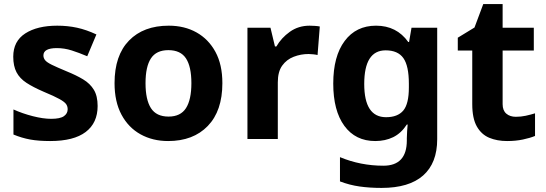

<svg xmlns="http://www.w3.org/2000/svg" viewBox="-20 -682 2677 942"><path d="M459 -162Q459 -79 400.5 -34.5Q342 10 226 10Q169 10 128 2.5Q87 -5 46 -22V-145Q90 -125 141 -112Q192 -99 231 -99Q275 -99 293.5 -112Q312 -125 312 -146Q312 -160 304.5 -171Q297 -182 272 -196Q247 -210 194 -232Q143 -254 110 -275.5Q77 -297 61 -327.5Q45 -358 45 -404Q45 -480 104 -518Q163 -556 261 -556Q312 -556 358 -546Q404 -536 453 -513L408 -406Q368 -423 332 -434.5Q296 -446 259 -446Q193 -446 193 -410Q193 -397 201.5 -386.5Q210 -376 234.5 -364Q259 -352 307 -332Q354 -313 388 -292.5Q422 -272 440.5 -241.5Q459 -211 459 -162Z M1071 -274Q1071 -138 999.5 -64Q928 10 805 10Q729 10 669.5 -23Q610 -56 576 -119.5Q542 -183 542 -274Q542 -410 613 -483Q684 -556 808 -556Q885 -556 944 -523Q1003 -490 1037 -427.5Q1071 -365 1071 -274ZM694 -274Q694 -193 720.5 -151.5Q747 -110 807 -110Q866 -110 892.5 -151.5Q919 -193 919 -274Q919 -355 892.5 -395.5Q866 -436 806 -436Q747 -436 720.5 -395.5Q694 -355 694 -274Z M1499 -556Q1510 -556 1525 -555Q1540 -554 1549 -552L1538 -412Q1531 -414 1517.5 -415.5Q1504 -417 1494 -417Q1456 -417 1421 -403.5Q1386 -390 1364.5 -360Q1343 -330 1343 -278V0H1194V-546H1307L1329 -454H1336Q1360 -496 1402 -526Q1444 -556 1499 -556Z M1825 -556Q1926 -556 1983 -476H1987L1999 -546H2125V1Q2125 118 2056 179Q1987 240 1852 240Q1794 240 1744.5 233Q1695 226 1648 208V89Q1749 131 1861 131Q1976 131 1976 7V-4Q1976 -21 1977.5 -39Q1979 -57 1980 -71H1976Q1948 -28 1909 -9Q1870 10 1821 10Q1724 10 1669.5 -64.5Q1615 -139 1615 -272Q1615 -406 1671 -481Q1727 -556 1825 -556ZM1872 -435Q1767 -435 1767 -270Q1767 -107 1874 -107Q1931 -107 1958.5 -139.5Q1986 -172 1986 -253V-271Q1986 -359 1959 -397Q1932 -435 1872 -435Z M2511 -109Q2536 -109 2559 -114Q2582 -119 2605 -126V-15Q2581 -5 2545.5 2.5Q2510 10 2468 10Q2419 10 2380.5 -6Q2342 -22 2319.5 -61.5Q2297 -101 2297 -171V-434H2226V-497L2308 -547L2351 -662H2446V-546H2599V-434H2446V-171Q2446 -140 2464 -124.5Q2482 -109 2511 -109Z"/></svg>

Font: Noto Sans Ethiopic
Style: Bold
Weight: 700
Designer: Monotype Design Team
Foundry: Monotype Imaging Inc.
Version: Version 2.102; ttfautohint (v1.8.4.7-5d5b)